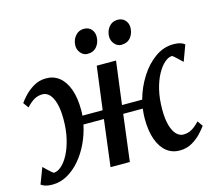

<svg xmlns="http://www.w3.org/2000/svg" viewBox="-117 -902 1177 1047"><g transform="rotate(-15 472.0 -378.0)"><path d="M55.5 10Q32.5 10 17.2 5.5Q2 1 -8.5 -7L26 -97.5Q29 -94.5 36 -87.8Q43 -81 51.2 -73.2Q59.5 -65.5 66.8 -59.2Q74 -53 78 -50.5Q99 -50.5 121.2 -69.5Q143.5 -88.5 162.5 -124.2Q181.5 -160 193.2 -209.5Q205 -259 205 -319Q205 -374 194.8 -409.8Q184.5 -445.5 167.5 -462.8Q150.5 -480 129 -480Q102.5 -480 81.2 -467.5Q60 -455 37.5 -430.5L15.5 -460.5Q24.5 -474.5 46 -497.8Q67.5 -521 99 -540Q130.5 -559 170.5 -559Q213 -559 244.5 -533.8Q276 -508.5 293.5 -460.2Q311 -412 311 -342.5Q311 -334.5 310.8 -326.5Q310.5 -318.5 309.5 -311H424L455.5 -554H564.5L533 -311H647Q665 -377 700.8 -433.5Q736.5 -490 785 -524.5Q833.5 -559 889 -559Q911.5 -559 926.8 -554.5Q942 -550 952 -541L919 -451.5Q915.5 -454.5 908.5 -461.2Q901.5 -468 893.2 -475.8Q885 -483.5 878 -489.8Q871 -496 866.5 -499Q845.5 -499 823.2 -479.8Q801 -460.5 781.5 -425Q762 -389.5 750.2 -340Q738.5 -290.5 738.5 -230Q738.5 -175.5 749 -139.8Q759.5 -104 777 -86.5Q794.5 -69 815.5 -69Q842 -69 863.5 -81.5Q885 -94 907.5 -118.5L929 -88Q919.5 -74.5 898.2 -51Q877 -27.5 845.5 -8.8Q814 10 774 10Q731.5 10 700 -15.2Q668.5 -40.5 651 -89Q633.5 -137.5 633.5 -206.5Q633.5 -220 634.5 -234.5Q635.5 -249 637.5 -263H527L494 0H385L418 -263H302.5Q291.5 -209.5 268.2 -160.2Q245 -111 212.2 -72.8Q179.5 -34.5 139.5 -12.2Q99.5 10 55.5 10ZM424.5 -629Q402 -629 386.2 -647.8Q370.5 -666.5 371 -691Q372 -722.5 391 -744.5Q410 -766.5 439 -766.5Q466.5 -766.5 481.5 -748.8Q496.5 -731 496 -707Q495.5 -674.5 477 -651.8Q458.5 -629 424.5 -629ZM615.5 -629Q593 -629 577 -647.8Q561 -666.5 561.5 -691Q562.5 -722.5 581 -744.5Q599.5 -766.5 629.5 -766.5Q656.5 -766.5 672 -748.8Q687.5 -731 687 -707Q686.5 -674.5 667.8 -651.8Q649 -629 615.5 -629Z"/></g></svg>

Font: Merriweather 20pt Medium
Style: Italic
Weight: 500
Italic angle: -7.8°
Version: Version 2.101